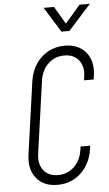

<svg xmlns="http://www.w3.org/2000/svg" viewBox="-65 -1031 618 1088"><g transform="rotate(-5 244.5 -487.0)"><path d="M421 -189 418 -169Q405.5 -86 350.8 -35Q296 16 217 16Q139 16 97.8 -35Q56.5 -86 68 -169L126 -581Q134 -636.5 161.5 -678.2Q189 -720 231.5 -743Q274 -766 326 -766Q404 -766 446.2 -715.2Q488.5 -664.5 476 -581L473 -561H418L421 -581Q429.5 -639.5 401 -675.2Q372.5 -711 319 -711Q265 -711 227.2 -675.2Q189.5 -639.5 181 -581L123 -169Q115 -110.5 143 -74.8Q171 -39 225 -39Q279 -39 316.8 -74.8Q354.5 -110.5 363 -169L366 -189ZM315 -847 226 -990H285L344 -890L430 -990H489L360 -847Z"/></g></svg>

Font: Mohave Light Light
Style: Italic
Weight: 300
Italic angle: -8°
Version: Version 2.003